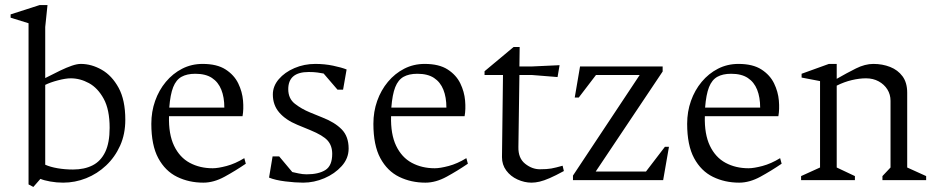

<svg xmlns="http://www.w3.org/2000/svg" viewBox="-20 -713 3699 760"><path d="M93 17V-621L22 -643V-656L137 -693H168L159 -606V-404Q192 -421 218 -433.5Q244 -446 264.5 -453Q285 -460 300 -460Q342 -460 382.5 -437Q423 -414 449.5 -365.5Q476 -317 476 -239Q476 -182 455.5 -136.5Q435 -91 400 -58Q365 -25 321 -7.5Q277 10 230 10Q204 10 179 5.5Q154 1 140 -5L112 27ZM159 -61Q179 -52 208 -47Q237 -42 269 -42Q314 -42 346.5 -58.5Q379 -75 396.5 -111.5Q414 -148 414 -207Q414 -279 390.5 -322Q367 -365 332 -384Q297 -403 260 -403Q240 -403 209.5 -395Q179 -387 159 -377Z M785 10Q728 10 681 -13Q634 -36 606.5 -87Q579 -138 579 -223Q579 -271 594 -313.5Q609 -356 636.5 -389Q664 -422 701 -441Q738 -460 782 -460Q839 -460 873 -438Q907 -416 923 -383Q939 -350 942 -315Q945 -280 940 -253H649Q647 -182 669 -136Q691 -90 731 -68.5Q771 -47 822 -47Q843 -47 877 -56Q911 -65 947 -87L953 -65Q912 -37 869 -13.5Q826 10 785 10ZM650 -287H868Q868 -328 856 -358Q844 -388 819 -404.5Q794 -421 753 -421Q720 -421 698.5 -409Q677 -397 665.5 -368Q654 -339 650 -287Z M1180 10Q1149 10 1109 5Q1069 0 1045 -10L1059 -94H1085L1137 -32Q1146 -30 1162 -26.5Q1178 -23 1194 -23Q1241 -23 1268 -40Q1295 -57 1295 -104Q1295 -136 1277 -156.5Q1259 -177 1208 -198L1157 -219Q1111 -238 1085.5 -267.5Q1060 -297 1060 -339Q1060 -372 1083.5 -399.5Q1107 -427 1145.5 -443.5Q1184 -460 1228 -460Q1265 -460 1298.5 -453Q1332 -446 1352 -438L1338 -358H1316L1261 -422Q1251 -424 1236.5 -426Q1222 -428 1202 -428Q1121 -428 1121 -360Q1121 -323 1147 -302.5Q1173 -282 1207 -268L1256 -248Q1305 -229 1332.5 -201Q1360 -173 1360 -125Q1360 -86 1332.5 -55.5Q1305 -25 1264 -7.5Q1223 10 1180 10Z M1664 10Q1607 10 1560 -13Q1513 -36 1485.5 -87Q1458 -138 1458 -223Q1458 -271 1473 -313.5Q1488 -356 1515.5 -389Q1543 -422 1580 -441Q1617 -460 1661 -460Q1718 -460 1752 -438Q1786 -416 1802 -383Q1818 -350 1821 -315Q1824 -280 1819 -253H1528Q1526 -182 1548 -136Q1570 -90 1610 -68.5Q1650 -47 1701 -47Q1722 -47 1756 -56Q1790 -65 1826 -87L1832 -65Q1791 -37 1748 -13.5Q1705 10 1664 10ZM1529 -287H1747Q1747 -328 1735 -358Q1723 -388 1698 -404.5Q1673 -421 1632 -421Q1599 -421 1577.5 -409Q1556 -397 1544.5 -368Q1533 -339 1529 -287Z M2084 10Q2056 10 2028.5 -2.5Q2001 -15 1984 -38Q1967 -61 1967 -91L1971 -416H1898V-431L2013 -527H2037L2036 -450H2087L2195 -455L2187 -408L2087 -416H2036L2032 -131Q2031 -87 2058.5 -65Q2086 -43 2117 -43Q2145 -43 2162 -46Q2179 -49 2207 -57L2212 -36Q2179 -18 2156 -8Q2133 2 2116 6Q2099 10 2084 10Z M2248 0V-18L2512 -416H2339L2271 -327H2255L2276 -450H2603V-430L2338 -34H2537L2612 -132H2628L2605 0Z M2906 10Q2849 10 2802 -13Q2755 -36 2727.5 -87Q2700 -138 2700 -223Q2700 -271 2715 -313.5Q2730 -356 2757.5 -389Q2785 -422 2822 -441Q2859 -460 2903 -460Q2960 -460 2994 -438Q3028 -416 3044 -383Q3060 -350 3063 -315Q3066 -280 3061 -253H2770Q2768 -182 2790 -136Q2812 -90 2852 -68.5Q2892 -47 2943 -47Q2964 -47 2998 -56Q3032 -65 3068 -87L3074 -65Q3033 -37 2990 -13.5Q2947 10 2906 10ZM2771 -287H2989Q2989 -328 2977 -358Q2965 -388 2940 -404.5Q2915 -421 2874 -421Q2841 -421 2819.5 -409Q2798 -397 2786.5 -368Q2775 -339 2771 -287Z M3151 0V-16L3226 -50V-392L3153 -406V-421L3261 -460H3292V-401Q3332 -424 3368 -442Q3404 -460 3437 -460Q3473 -460 3503.5 -448Q3534 -436 3552.5 -411Q3571 -386 3571 -346V-50L3646 -16V0H3473V-16L3505 -50V-314Q3505 -339 3492.5 -359Q3480 -379 3458 -391Q3436 -403 3408 -403Q3382 -403 3352 -396Q3322 -389 3292 -374V-50L3364 -16V0Z"/></svg>

Font: Ancizar Serif Light
Style: Regular
Weight: 300
Designer: Cesar Puertas, Viviana Monsalve, Julian Moncada, Julian Prieto, Jose Castro, Felipe Aragon, Mariel Hernandez, Sara Alarc
Version: Version 8.100